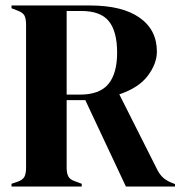

<svg xmlns="http://www.w3.org/2000/svg" viewBox="-20 -680 668 700"><path d="M22 0V-10L43 -17Q63 -24 69 -35.5Q75 -47 75 -68V-591Q75 -611 69.5 -622.5Q64 -634 45 -641L22 -650V-660H308Q426 -660 489 -615.5Q552 -571 552 -492Q552 -448 519 -404Q486 -360 415 -336L554 -60Q563 -43 574.5 -32.5Q586 -22 605 -14L618 -9V0H439L291 -315H223V-68Q223 -49 229 -37Q235 -25 254 -19L278 -10V0ZM223 -335H271Q343 -335 375 -373.5Q407 -412 407 -488Q407 -565 377 -602.5Q347 -640 276 -640H223Z"/></svg>

Font: DM Serif Display
Style: Regular
Weight: 400
Designer: Colophon Foundry, Frank Grießhammer
Foundry: Colophon Foundry
Version: Version 5.200; ttfautohint (v1.8.3)